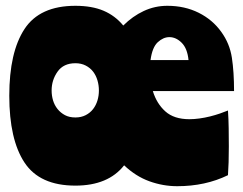

<svg xmlns="http://www.w3.org/2000/svg" viewBox="-20 -629 839 662"><path d="M240 -609Q297 -609 337 -592Q377 -575 405 -541Q437 -573 475.5 -591Q514 -609 557 -609Q617 -609 665 -585Q713 -561 743 -519Q772 -479 779.5 -430Q787 -381 787 -315H507Q520 -272 550 -245Q580 -218 633 -218Q649 -218 667.5 -220.5Q686 -223 704 -227.5Q722 -232 738 -237.5Q754 -243 766 -248Q768 -219 768.5 -186.5Q769 -154 769 -124Q769 -65 766 -25Q688 13 591 13Q542 13 495 -4Q448 -21 408 -59Q353 11 240 11Q117 11 64.5 -68.5Q12 -148 12 -299Q12 -449 64.5 -529Q117 -609 240 -609ZM240 -224Q260 -224 275.5 -232Q291 -240 301 -253Q311 -266 316 -282.5Q321 -299 321 -317Q321 -335 316 -352Q311 -369 301 -382Q291 -395 275.5 -403Q260 -411 240 -411Q199 -411 178.5 -382Q158 -353 158 -317Q158 -299 163 -282.5Q168 -266 178.5 -253Q189 -240 204 -232Q219 -224 240 -224ZM564 -501Q543 -501 524 -483.5Q505 -466 499 -422H630Q626 -462 606.5 -481.5Q587 -501 564 -501Z"/></svg>

Font: Ranchers
Style: Regular
Weight: 400
Designer: Pablo Impallari, Brenda Gallo
Foundry: Pablo Impallari, Brenda Gallo
Version: Version 1.000; ttfautohint (v0.8) -G 200 -r 50